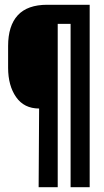

<svg xmlns="http://www.w3.org/2000/svg" viewBox="-20 -720 436 805"><path d="M356 65H276V-620H222V65H142L144 -265Q81 -265 47.5 -313Q14 -361 14 -436V-527Q14 -612 54.5 -656Q95 -700 178 -700H356Z"/></svg>

Font: Bebas Neue
Style: Regular
Weight: 400
Designer: Ryoichi Tsunekawa
Foundry: Ryoichi Tsunekawa
Version: Version 1.300